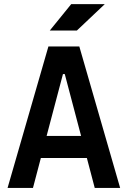

<svg xmlns="http://www.w3.org/2000/svg" viewBox="-20 -921 626 941"><path d="M17.1 0 217.3 -693.4H368.7L568.8 0H444.3L405.8 -146.5H180.2L141.6 0ZM288.6 -558.1 208.5 -254.9H377.4L297.4 -558.1ZM224.1 -771.5 329.1 -900.9H493.7L356.9 -771.5Z"/></svg>

Font: Caskaydia Cove SemiBold
Style: Regular
Weight: 600
Monospace: yes
Designer: Aaron Bell
Foundry: Saja Typeworks
Version: Version 4.300; ttfautohint (v1.8.3)